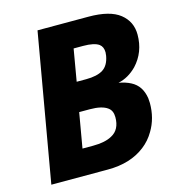

<svg xmlns="http://www.w3.org/2000/svg" viewBox="-100 -745 757 830"><g transform="rotate(-15 278.0 -330.0)"><path d="M281.5 0H28L143 -660H370.5Q466.5 -660 511.2 -624.5Q556 -589 556 -530.5Q556 -452 505 -397.5Q468 -360 422.5 -350.5Q453 -345 475.8 -333.2Q498.5 -321.5 511.8 -301.5Q525 -281.5 529.5 -253L531 -230.5Q531 -162.5 499 -109.5Q479 -75 448 -51Q382.5 0 281.5 0ZM291 -401.5Q340.5 -401.5 367 -418.2Q393.5 -435 401 -477L402.5 -492Q402.5 -517 386.5 -529Q365.5 -544 316 -544H273.5L249 -401.5ZM245.5 -116Q300 -116 331 -133.5Q371 -154.5 371 -210.5Q371 -240 352 -253.5Q327 -272 273 -272H225.5L198.5 -116Z"/></g></svg>

Font: Lucymar Sans
Style: Bold Italic
Weight: 700
Italic angle: -10°
Foundry: The League of Moveable Type (original font) / Main changes by Cristiano Sobral with portions from Mirco Monsees
Version: Version 2.00;August 30, 2020;FontCreator 13.0.0.2681 64-bit